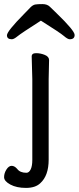

<svg xmlns="http://www.w3.org/2000/svg" viewBox="-25 -751 385 939"><path d="M172 145Q148 168 102 168Q56 168 25.5 151.5Q-5 135 -5 115.5Q-5 96 6.5 78Q18 60 32 60Q46 60 59 75Q73 94 104 94Q117 94 125 77.5Q133 61 133 31V-364L130 -475Q130 -491 151.5 -491Q173 -491 194 -482.5Q215 -474 215 -457L213 -364V30Q213 108 172 145ZM33 -559Q9 -559 9 -578.5Q9 -598 92 -682Q112 -703 124 -715Q136 -727 147.5 -729Q159 -731 182.5 -731Q206 -731 219 -718Q232 -705 252 -686Q340 -601 340 -580Q340 -559 316 -559Q306 -559 287.5 -575Q269 -591 175 -650Q78 -588 60.5 -573.5Q43 -559 33 -559Z"/></svg>

Font: LXGW WenKai TC
Style: Bold
Weight: 700
Designer: LXGW / Fontworks Inc.
Foundry: LXGW / Fontworks Inc.
Version: Version 1.330;April 28, 2024